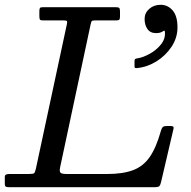

<svg xmlns="http://www.w3.org/2000/svg" viewBox="-60 -780 796 800"><path d="M542.5 -701Q542.5 -726 561.8 -743Q581 -760 609.5 -760Q639 -760 659.2 -736.8Q679.5 -713.5 679.5 -666Q679.5 -622.5 654.8 -585.2Q630 -548 591.8 -524.2Q553.5 -500.5 512 -496.5Q506.5 -496 503.5 -496.8Q500.5 -497.5 500.5 -504V-525.5Q500.5 -532.5 504 -534.5Q507.5 -536.5 513 -537Q536 -540.5 563.8 -555.8Q591.5 -571 610.8 -595Q630 -619 627 -647.5Q626.5 -653.5 623.2 -652Q620 -650.5 616 -648Q606.5 -642 590.5 -642Q566 -642 554.2 -659.2Q542.5 -676.5 542.5 -701ZM-40 -16V-42Q-40 -50.5 -34.5 -52.8Q-29 -55 -21 -55H59Q78 -55 82 -58.2Q86 -61.5 89.5 -77L218.5 -678.5Q221 -690 218.5 -692.5Q216 -695 203 -695H119Q108 -695 106 -699Q104 -703 104 -714V-732Q104 -742 106 -746Q108 -750 118 -750H423Q433 -750 436.5 -747Q440 -744 440 -733V-712Q440 -702 437.5 -698.5Q435 -695 425 -695H336Q323.5 -695 321.8 -691.5Q320 -688 317.5 -678L190.5 -83Q187 -66.5 191.8 -60.8Q196.5 -55 218 -55H386Q451.5 -55 494 -70.8Q536.5 -86.5 563.8 -125.8Q591 -165 610.5 -235Q614 -246.5 618.2 -250.8Q622.5 -255 638 -255H652Q666 -255 663 -243.5L611 -21Q608 -8.5 603.5 -4.2Q599 0 583 0H-20Q-31.5 0 -35.8 -2.2Q-40 -4.5 -40 -16Z"/></svg>

Font: Besley*
Style: Italic
Weight: 400
Italic angle: -13°
Designer: Owen Earl
Foundry: indestructible type*
Version: Version 2.000; ttfautohint (v1.8.3)